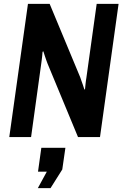

<svg xmlns="http://www.w3.org/2000/svg" viewBox="-20 -706 632 989"><path d="M300.8 167 240.2 263.2H174.8L221.2 178.2H175.8L192.9 55.2H316.9ZM381.8 0 225.1 -377.9Q222.7 -383.3 219.2 -393.8Q215.8 -404.3 211.9 -415Q207.5 -427.7 203.1 -441.9L199.2 -439Q198.2 -427.7 197.3 -417Q196.3 -407.7 195.1 -398.2Q193.8 -388.7 192.9 -381.8L140.1 0H27.8L124 -686H235.8L393.1 -308.1Q395.5 -301.3 399.2 -290.5Q402.8 -279.8 406.7 -269.5Q410.6 -257.3 415 -244.1L418 -247.1Q418.9 -260.3 420.4 -271.5Q421.4 -281.2 422.6 -290.5Q423.8 -299.8 424.8 -304.2L478 -686H590.8L495.1 0Z"/></svg>

Font: Archivo Narrow
Style: Bold Italic
Weight: 700
Italic angle: -8°
Designer: Hector Gatti
Foundry: Hector Gatti
Version: 1.002; ttfautohint (v0.8)